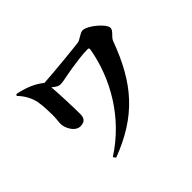

<svg xmlns="http://www.w3.org/2000/svg" viewBox="-165 -1002 1329 1329"><g transform="rotate(-45 500.0 -337.0)"><path d="M120 -737 112 -726C150 -689 177 -637 185 -594C194 -547 194 -497 195 -463C196 -429 190 -396 190 -374C190 -334 224 -265 276 -265C326 -265 335 -295 335 -329C335 -387 330 -532 324 -599C349 -578 364 -568 385 -568C412 -568 469 -583 524 -591C579 -599 637 -608 685 -608C700 -608 702 -605 699 -586C657 -354 524 -111 283 44L297 63C595 -50 742 -221 853 -523C864 -553 905 -571 905 -601C905 -638 805 -725 755 -725C731 -725 695 -691 673 -688C629 -682 412 -660 310 -654L307 -658C256 -698 192 -723 120 -737Z"/></g></svg>

Font: Noto Serif SC Black
Style: Regular
Weight: 900
Designer: Ryoko NISHIZUKA 西塚涼子 (kana & ideographs); Frank Grießhammer (Latin, Greek & Cyrillic); Wenlong ZHANG 张文龙 (bopomofo); San
Foundry: Adobe
Version: Version 2.001;hotconv 1.1.0;makeotfexe 2.6.0